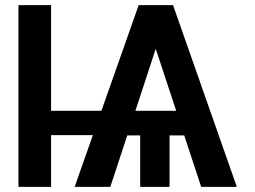

<svg xmlns="http://www.w3.org/2000/svg" viewBox="-20 -727 991 747"><path d="M178.7 -295.9H374.5L519.5 -707H653.3L901.4 0H762.7L696.8 -200.2H639.6V0H525.4V-200.2H475.1L409.2 0H270.5L341.3 -201.2H178.7V0H51.8V-707H178.7ZM665.5 -295.9 585.9 -537.1 506.8 -295.9Z"/></svg>

Font: Pretendard SemiBold
Style: Regular
Weight: 600
Designer: Base glyphs from Inter by Rasmus Andersson; Hangeul glyphs from Noto Sans CJK(Source Han Sans) by Jang Soo-young and Kan
Foundry: Kil Hyung-jin
Version: Version 1.309